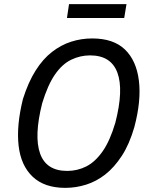

<svg xmlns="http://www.w3.org/2000/svg" viewBox="-20 -900 728 929"><path d="M296 9Q195 9 138 -45Q81 -99 70 -195.5Q59 -292 91 -421Q117 -503 152.5 -559Q188 -615 232 -649Q276 -683 325 -698.5Q374 -714 426 -714Q529 -714 584.5 -660.5Q640 -607 652 -510Q664 -413 630 -285Q606 -202 569.5 -146Q533 -90 489.5 -56Q446 -22 396.5 -6.5Q347 9 296 9ZM305 -73Q354 -73 397 -94.5Q440 -116 476 -167Q512 -218 538 -306Q579 -465 548 -548.5Q517 -632 416 -632Q368 -632 324.5 -611Q281 -590 246 -539.5Q211 -489 184 -400Q144 -241 174 -157Q204 -73 305 -73ZM304 -813 314 -880H592L581 -813Z"/></svg>

Font: Nunito Sans 7pt Condensed Medium
Style: Italic
Weight: 500
Width: 3
Italic angle: -9°
Designer: Vernon Adams
Foundry: Vernon Adams
Version: Version 3.101;gftools[0.9.27]